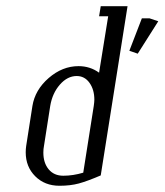

<svg xmlns="http://www.w3.org/2000/svg" viewBox="-20 -596 528 616"><path d="M62.5 -107.4Q62.5 -117.7 64 -127.9L84 -255.9Q92.3 -307.6 136.2 -345.7Q180.2 -383.8 231.9 -383.8Q269 -383.8 297.9 -362.8L327.1 -543.9H297.9L303.2 -576.2H389.2L303.2 -33.2Q259.8 -14.6 232.7 -7.3Q205.6 0 170.9 0Q123.5 0 93 -30.5Q62.5 -61 62.5 -107.4ZM119.1 -106.4Q119.1 -73.2 136.2 -52.7Q153.3 -32.2 183.1 -32.2Q214.4 -32.2 247.1 -42L280.8 -255.9Q282.7 -269.5 282.7 -275.9Q282.7 -308.6 267.1 -330.3Q251.5 -352.1 226.1 -352.1Q196.3 -352.1 172.1 -324.5Q147.9 -296.9 141.1 -255.9L121.1 -127.9Q119.1 -118.2 119.1 -106.4ZM395 -433.1 435.1 -537.1H460L487.8 -527.8L421.9 -423.8Z"/></svg>

Font: Gawaa
Style: Italic
Weight: 400
Designer: T. Christopher White
Version: Version 1.0